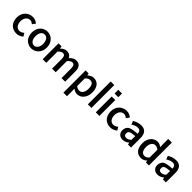

<svg xmlns="http://www.w3.org/2000/svg" viewBox="432 -2669 4758 4758"><g transform="rotate(45 2811.5 -290.0)"><path d="M315 13C382 13 448 -12 499 -58L448 -141C413 -110 373 -87 326 -87C238 -87 177 -161 177 -277C177 -394 242 -469 329 -469C368 -469 395 -453 429 -422L491 -504C452 -539 400 -570 324 -570C175 -570 46 -462 46 -277C46 -95 162 13 315 13Z M837 13C977 13 1102 -95 1102 -277C1102 -462 977 -570 837 -570C697 -570 572 -462 572 -277C572 -95 697 13 837 13ZM703 -277C703 -394 753 -469 837 -469C921 -469 972 -394 972 -277C972 -161 920 -87 837 -87C756 -87 703 -161 703 -277Z M1346 -486 1338 -556H1232V0H1358V-393C1404 -442 1442 -465 1476 -465C1536 -465 1562 -431 1562 -335V0H1689V-393C1735 -442 1773 -465 1807 -465C1867 -465 1893 -431 1893 -335V0H2020V-349C2020 -491 1967 -570 1845 -570C1776 -570 1721 -531 1668 -475C1644 -534 1597 -570 1514 -570C1447 -570 1392 -533 1346 -486Z M2295 -500 2287 -556H2181V223H2307V42L2304 -41C2348 -7 2396 13 2443 13C2571 13 2686 -98 2686 -287C2686 -457 2607 -570 2462 -570C2401 -570 2342 -538 2295 -500ZM2307 -135V-404C2354 -448 2392 -468 2432 -468C2520 -468 2555 -402 2555 -285C2555 -156 2497 -88 2421 -88C2388 -88 2349 -100 2307 -135Z M2940 0V-802H2814V0Z M3093 -659H3223V-789H3093ZM3094 -556V0H3220V-556Z M3606 13C3673 13 3739 -12 3790 -58L3739 -141C3704 -110 3664 -87 3617 -87C3529 -87 3468 -161 3468 -277C3468 -394 3533 -469 3620 -469C3659 -469 3686 -453 3720 -422L3782 -504C3743 -539 3691 -570 3615 -570C3466 -570 3337 -462 3337 -277C3337 -95 3453 13 3606 13Z M4040 13C4108 13 4164 -16 4213 -56L4222 0H4328V-334C4328 -484 4263 -570 4122 -570C4031 -570 3952 -536 3896 -500L3933 -408C3982 -442 4041 -470 4102 -470C4177 -470 4200 -419 4201 -356C4090 -348 4007 -338 3952 -308C3892 -271 3872 -210 3872 -149C3872 -51 3941 13 4040 13ZM3995 -157C3995 -180 3991 -206 4018 -231C4052 -262 4099 -262 4201 -274V-142C4156 -102 4120 -84 4075 -84C4028 -84 3995 -102 3995 -157Z M4683 13C4746 13 4801 -17 4841 -57L4850 0H4956V-803H4829V-596L4833 -516C4793 -549 4753 -570 4692 -570C4565 -570 4450 -458 4450 -277C4450 -91 4538 13 4683 13ZM4581 -279C4581 -398 4641 -468 4714 -468C4753 -468 4789 -456 4829 -421V-152C4790 -108 4752 -88 4710 -88C4626 -88 4581 -154 4581 -279Z M5262 13C5330 13 5386 -16 5435 -56L5444 0H5550V-334C5550 -484 5485 -570 5344 -570C5253 -570 5174 -536 5118 -500L5155 -408C5204 -442 5263 -470 5324 -470C5399 -470 5422 -419 5423 -356C5312 -348 5229 -338 5174 -308C5114 -271 5094 -210 5094 -149C5094 -51 5163 13 5262 13ZM5217 -157C5217 -180 5213 -206 5240 -231C5274 -262 5321 -262 5423 -274V-142C5378 -102 5342 -84 5297 -84C5250 -84 5217 -102 5217 -157Z"/></g></svg>

Font: Bithumb Trading Sans Semibold
Style: Regular
Weight: 600
Designer: Ham Hyungwon
Foundry: Bithumb
Version: Version 0.500;FEAKit 1.0